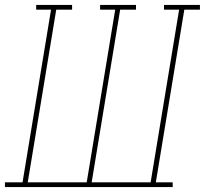

<svg xmlns="http://www.w3.org/2000/svg" viewBox="-38 -755 827 775"><path d="M-18 0V-19H53L168 -716H108V-735H253V-716H189L74 -19H312L427 -716H366V-735H511V-716H447L332 -19H570L685 -716H624V-735H769V-716H706L591 -19H659V0Z"/></svg>

Font: Iosevka Etoile Thin
Style: Italic
Weight: 100
Italic angle: -9°
Designer: Belleve Invis
Foundry: Belleve Invis
Version: Version 22.1.2; ttfautohint (v1.8.4)